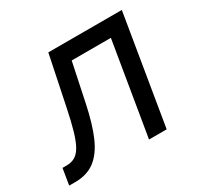

<svg xmlns="http://www.w3.org/2000/svg" viewBox="-158 -689 857 833"><g transform="rotate(-30 270.5 -273.0)"><path d="M-35.2 0 -22 -81.1H-2.4Q22 -81.1 39.8 -90.8Q57.6 -100.6 71.8 -124.8Q85.9 -148.9 98.6 -192.1Q111.3 -235.4 125 -302.7L175.3 -545.9H543.5L453.1 0H364.7L441.9 -464.8H245.6L205.1 -272Q186 -180.2 159.7 -119.9Q133.3 -59.6 93.8 -29.8Q54.2 0 -5.4 0Z"/></g></svg>

Font: Adwaita Sans
Style: Italic
Weight: 400
Italic angle: -9.39999°
Designer: Rasmus Andersson
Foundry: rsms
Version: Version 4.001;git-9221beed3